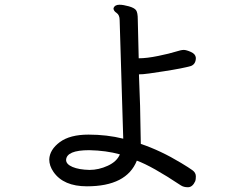

<svg xmlns="http://www.w3.org/2000/svg" viewBox="-20 -765 1040 807"><path d="M356 -50.8Q395 -50.8 433.1 -68.4Q471.2 -85.9 483.9 -116.2Q426.8 -132.3 355 -133.8Q259.8 -133.8 257.8 -92.8Q257.8 -74.7 284.9 -63.2Q312 -51.8 356 -50.8ZM770 22Q752 22 740.2 14.2Q618.2 -66.9 555.2 -89.8Q512.2 18.1 345.2 18.1Q247.1 18.1 205.1 -42Q187 -67.9 187 -95.2Q189 -136.2 231.4 -167.7Q273.9 -199.2 352.1 -199.2Q429.2 -199.2 498 -182.1L482.9 -680.2Q482.9 -702.1 470 -710.7Q457 -719.2 457 -730Q461.9 -745.1 481.9 -745.1Q498 -745.1 521.5 -738.5Q544.9 -731.9 552 -721.9Q559.1 -711.9 559.1 -683.1L563 -520Q597.2 -520 645.5 -530Q693.8 -540 717.5 -547.6Q741.2 -555.2 752.2 -555.2Q763.2 -555.2 782.5 -546.6Q801.8 -538.1 803.2 -522Q803.2 -496.1 783.2 -487.8Q750 -478 669.9 -465.6Q589.8 -453.1 580.1 -453.1Q564 -453.1 564 -452.1L568.8 -319.8L571.8 -160.2Q654.8 -132.3 741.2 -80.1Q774.4 -60.1 788.8 -49.6Q803.2 -39.1 803.2 -23.9Q803.2 -10.7 800.8 -3.9Q789.1 22 770 22Z"/></svg>

Font: LXGW WenKai Screen R
Style: Regular
Weight: 400
Designer: Fontworks Inc.
Version: Version 1.235;May 31, 2022